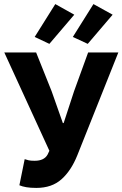

<svg xmlns="http://www.w3.org/2000/svg" viewBox="-20 -909 600 941"><path d="M158 12Q129 12 109 8.5Q89 5 75 -1L101 -129Q110 -126 120 -123.5Q130 -121 150 -121Q196 -121 213 -151L222 -170L1 -652H157L233 -462L288 -306H292L343 -462L412 -652H560L359 -148Q329 -73 281.5 -30.5Q234 12 158 12ZM150 -728 251 -889 344 -837 222 -694ZM337 -728 438 -889 532 -837 410 -694Z"/></svg>

Font: TT Toshiba Sans
Style: Bold
Weight: 700
Designer: Paul D. Hunt
Foundry: Toshiba Corporation
Version: Version 2.020;PS 2.000;hotconv 1.0.86;makeotf.lib2.5.63406